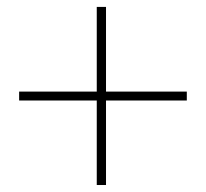

<svg xmlns="http://www.w3.org/2000/svg" viewBox="-20 -609 599 558"><path d="M288.1 -342.8H522.9V-316.9H288.1V-71.3H261.2V-316.9H35.6V-342.8H261.2V-588.9H288.1Z"/></svg>

Font: TypoPRO Roboto Slab
Style: Thin
Weight: 250
Designer: Google
Version: Version 1.100263; 2013; ttfautohint (v0.94.20-1c74) -l 8 -r 